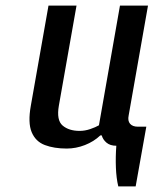

<svg xmlns="http://www.w3.org/2000/svg" viewBox="-20 -520 548 685"><path d="M402 145Q395 116 393.5 78Q392 40 395 0Q373 0 360 -11Q347 -22 343 -37H338Q315 -15 283 -2.5Q251 10 218 10Q173 10 140 -2.5Q107 -15 93 -48.5Q79 -82 90 -143L153 -500H253L190 -143Q181 -91 203.5 -72Q226 -53 264 -53Q283 -53 302 -59.5Q321 -66 333 -73L408 -500H508L439 -108Q435 -89 444 -78.5Q453 -68 472 -68H502L464 145Z"/></svg>

Font: Cuprum Medium
Style: Italic
Weight: 500
Italic angle: -10°
Version: Version 3.000